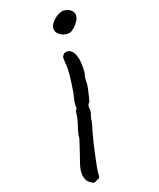

<svg xmlns="http://www.w3.org/2000/svg" viewBox="-189 -558 703 848"><g transform="rotate(-30 163.0 -134.0)"><path d="M25 229Q25 229 20 225Q15 221 8 213Q1 205 -0.5 195.5Q-2 186 -2 174Q0 154 12.5 130Q25 106 41 78Q51 59 60.5 42Q70 25 70 21Q70 17 74 9Q78 1 83 -11Q89 -21 96 -35Q103 -49 107.5 -61Q112 -73 112 -75Q114 -79 115 -83Q116 -87 120 -91Q124 -91 124.5 -96.5Q125 -102 125 -102Q125 -106 129.5 -120.5Q134 -135 144 -155Q163 -208 171.5 -239.5Q180 -271 181 -293Q183 -317 187.5 -322.5Q192 -328 199 -332Q228 -337 238.5 -306Q249 -275 234 -214Q228 -202 224 -191Q220 -180 220 -172Q217 -159 210 -141.5Q203 -124 196 -109Q189 -94 186 -88Q182 -88 177.5 -81.5Q173 -75 173 -67Q173 -59 170 -49Q167 -39 162 -35Q162 -31 158 -25Q154 -19 154 -14Q154 -10 151.5 -7.5Q149 -5 149 0Q140 16 125.5 47.5Q111 79 96.5 114Q82 149 72 176Q62 203 62 209Q61 217 56.5 221.5Q52 226 44 225Q40 228 34.5 228.5Q29 229 25 229ZM238 -404Q207 -424 210.5 -447.5Q214 -471 252 -490Q272 -498 285 -497Q298 -496 314 -485Q333 -466 326.5 -447Q320 -428 293 -409Q274 -398 265.5 -397.5Q257 -397 238 -404Z"/></g></svg>

Font: Caveat Medium
Style: Regular
Weight: 500
Designer: Pablo Impallari
Foundry: Pablo Impallari
Version: Version 2.000